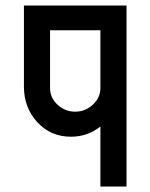

<svg xmlns="http://www.w3.org/2000/svg" viewBox="-20 -487 547 698"><path d="M67 -172V-467H440V191H345V-27Q298 10 238 10Q164 10 115.5 -43Q67 -96 67 -172ZM253 -81Q290 -81 317.5 -106.5Q345 -132 345 -167V-377H162V-167Q162 -131 189.5 -106Q217 -81 253 -81Z"/></svg>

Font: Gulax
Style: Regular
Weight: 400
Designer: Morgan Gilbert
Foundry: VTF
Version: Version 1.001;hotconv 1.0.109;makeotfexe 2.5.65596